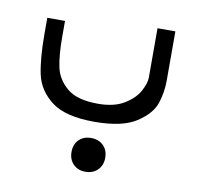

<svg xmlns="http://www.w3.org/2000/svg" viewBox="-68 -455 737 715"><g transform="rotate(10 300.0 -97.5)"><path d="M60.5 -291V-351H127.5V-289.5Q127.5 -222.5 136.8 -177.8Q146 -133 184 -100.8Q222 -68.5 301 -68.5Q363 -68.5 401.2 -92.2Q439.5 -116 455.5 -146.2Q471.5 -176.5 471.5 -197V-384H539V-197Q539 -153.5 525.2 -111.5Q511.5 -69.5 458.5 -34.8Q405.5 0 300 0Q190 0 138 -39.8Q86 -79.5 73.2 -138Q60.5 -196.5 60.5 -291ZM236 125Q236 96.5 253.2 79Q270.5 61.5 299.5 61.5Q328 61.5 345.8 79Q363.5 96.5 363.5 125Q363.5 153.5 345.8 171.2Q328 189 299.5 189Q271 189 253.5 171.2Q236 153.5 236 125Z"/></g></svg>

Font: JuliaMono Light
Style: Regular
Weight: 300
Monospace: yes
Designer: cormullion
Foundry: corm
Version: Version 0.054; ttfautohint (v1.8.4)